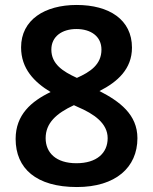

<svg xmlns="http://www.w3.org/2000/svg" viewBox="-20 -744 617 774"><path d="M289 -724C160 -724 65 -664 65 -553C65 -467 118 -413 184 -373C107 -336 43 -282 43 -184C43 -65 126 10 290 10C446 10 534 -69 534 -187C534 -283 461 -336 381 -377C454 -414 512 -466 512 -552C512 -665 420 -724 289 -724ZM288 -627C347 -627 389 -597 389 -544C389 -484 344 -454 290 -430C233 -456 187 -486 187 -544C187 -597 230 -627 288 -627ZM164 -187C164 -248 207 -287 278 -320L293 -313C359 -285 414 -247 414 -187C414 -127 370 -86 288 -86C205 -86 164 -129 164 -187Z"/></svg>

Font: Noto Sans Khmer UI SemiBold
Style: Regular
Weight: 600
Designer: Danh Hong and the Monotype Design Team
Foundry: Monotype Imaging Inc.
Version: Version 2.002